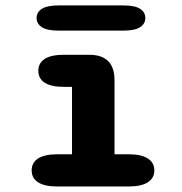

<svg xmlns="http://www.w3.org/2000/svg" viewBox="-20 -674 659 694"><path d="M186.4 0Q141.2 0 117.8 -15Q94.5 -30.1 94.5 -57.9Q94.5 -86.2 117.8 -101.3Q141.2 -116.3 186.4 -116.3H240.3V-360.1H210.1Q165.2 -360.1 141.9 -375Q118.6 -389.8 118.6 -418.1Q118.6 -446.3 141.9 -461.2Q165.2 -476 210.1 -476H302.1Q393.9 -476 393.9 -384.2V-116.3H445.8Q490.6 -116.3 514.2 -101.3Q537.8 -86.2 537.8 -57.9Q537.8 -30.1 514.2 -15Q490.6 0 445.8 0ZM112.3 -608.9Q112.3 -629.8 131.2 -642.1Q150.2 -654.4 192.1 -654.4H425.6Q467.5 -654.4 486.4 -642.1Q505.3 -629.8 505.3 -608.9Q505.3 -588.1 486.4 -575.7Q467.5 -563.3 425.6 -563.3H192.1Q150.2 -563.3 131.2 -575.7Q112.3 -588.1 112.3 -608.9Z"/></svg>

Font: Sono ExtraLight
Style: Regular
Weight: 200
Designer: Tyler Finck
Foundry: Tyler Finck
Version: Version 2.112